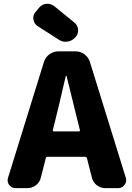

<svg xmlns="http://www.w3.org/2000/svg" viewBox="-20 -1023 699 1017"><path d="M373 -904.3Q391.6 -889.6 393.6 -866.2Q393.6 -864.3 393.6 -861.3Q393.6 -840.8 379.9 -826.2L378.9 -825.2Q362.3 -806.6 337.9 -802.7Q332 -801.8 327.1 -801.8Q308.6 -801.8 292 -812.5L180.7 -883.8Q161.1 -895.5 157.2 -918.9Q156.2 -922.9 156.2 -927.7Q156.2 -945.3 168 -959L186.5 -981.4Q201.2 -1000 224.6 -1002.9Q228.5 -1002.9 231.4 -1002.9Q251 -1002.9 267.6 -990.2ZM259.8 -334Q258.8 -332 260.3 -329.6Q261.7 -327.1 264.6 -327.1H398.4Q401.4 -327.1 402.8 -329.6Q404.3 -332 403.3 -334L389.6 -388.7Q379.9 -425.8 360.8 -505.4Q341.8 -585 333 -619.1Q332 -621.1 330.1 -621.1Q328.1 -621.1 328.1 -619.1Q291 -458 273.4 -388.7ZM538.1 -26.4Q512.7 -26.4 492.7 -42Q472.7 -57.6 466.8 -82L440.4 -185.5Q438.5 -192.4 431.6 -192.4H231.4Q224.6 -192.4 222.7 -185.5L196.3 -82Q190.4 -57.6 170.4 -42Q150.4 -26.4 125 -26.4H62.5Q41 -26.4 28.3 -43.9Q20.5 -54.7 20.5 -68.4Q20.5 -74.2 22.5 -81.1L212.9 -695.3Q220.7 -719.7 241.7 -735.4Q262.7 -751 288.1 -751H380.9Q406.2 -751 427.2 -735.4Q448.2 -719.7 456.1 -695.3L646.5 -81.1Q648.4 -74.2 648.4 -68.4Q648.4 -54.7 639.6 -43.9Q627 -26.4 605.5 -26.4Z"/></svg>

Font: Gen Jyuu Gothic Heavy
Style: Bold
Weight: 900
Designer: [Source Han Sans]
Ryoko NISHIZUKA  (kana & ideographs); Paul D. Hunt (Latin, Greek & Cyrillic); Wenlong ZHANG  (bopomofo
Version: Version 1.002.20150607